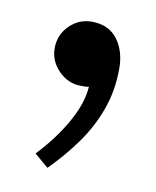

<svg xmlns="http://www.w3.org/2000/svg" viewBox="-47 -153 297 366"><g transform="rotate(10 102.0 30.5)"><path d="M103 -114Q136 -114 153 -91.5Q170 -69 170 -35Q170 8 156.5 45Q143 82 120 114Q97 146 68 175L41 152Q75 116 96 78.5Q117 41 119 9Q115 10 111 10Q107 10 103 10Q79 10 60.5 -8.5Q42 -27 42 -52Q42 -78 60 -96Q78 -114 103 -114Z"/></g></svg>

Font: Brygada 1918 Medium
Style: Regular
Weight: 500
Designer: Mateusz Machalski | Borys Kosmynka | Przemek Hoffer
Foundry: NIEPODLEGLA 2018
Version: Version 3.006